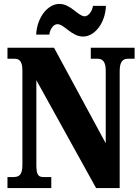

<svg xmlns="http://www.w3.org/2000/svg" viewBox="-20 -957 712 977"><path d="M403 -771C462 -771 516 -840 519 -927H453C450 -900 429 -874 412 -874C377 -874 341 -937 282 -937C222 -937 168 -867 164 -781H231C234 -808 252 -834 272 -834C308 -834 343 -771 403 -771ZM18 0H241V-56H205C176 -56 165 -63 165 -119V-549L469 0H589V-595C589 -643 605 -658 630 -658H665V-714H442V-658H478C500 -658 518 -645 518 -599V-228L255 -714H18V-658H53C74 -658 94 -651 94 -599V-119C94 -63 75 -56 45 -56H18Z"/></svg>

Font: Noto Serif Hebrew ExtraCondensed Black
Style: Regular
Weight: 900
Width: 2
Designer: Monotype Design Team
Foundry: Monotype Imaging Inc.
Version: Version 2.004